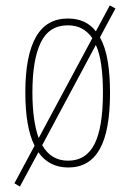

<svg xmlns="http://www.w3.org/2000/svg" viewBox="-20 -605 478 705"><path d="M384 -264Q384 -124 346 -57Q308 10 231 10Q160 10 121 -46L53 80L33 68L107 -70Q73 -137 73 -266Q73 -400 111.5 -468.5Q150 -537 229 -537Q296 -537 332 -490L383 -585L404 -574L347 -468Q367 -432 375.5 -380.5Q384 -329 384 -264ZM99 -266Q99 -162 122 -98L319 -465Q303 -488 281 -500Q259 -512 229 -512Q160 -512 129.5 -448.5Q99 -385 99 -266ZM358 -265Q358 -320 352 -364.5Q346 -409 332 -440L135 -72Q167 -15 230 -15Q296 -15 327 -76Q358 -137 358 -265Z"/></svg>

Font: Noto Sans Hebrew ExtraCondensed Thin
Style: Regular
Weight: 100
Width: 2
Designer: Monotype Design Team
Foundry: Monotype Imaging Inc.
Version: Version 2.004; ttfautohint (v1.8.4.7-5d5b)